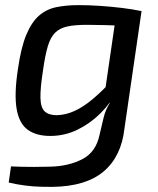

<svg xmlns="http://www.w3.org/2000/svg" viewBox="-20 -520 619 750"><path d="M436 -478 533 -477 466 -17Q460 37 439.5 79Q419 121 384.5 150Q350 179 300.5 194Q251 209 185 210Q172 210 141.5 209.5Q111 209 76.5 204.5Q42 200 14 193L23 130Q44 131 65 131.5Q86 132 113.5 132Q141 132 178 131Q249 129 302 101.5Q355 74 369 6Q377 -28 384.5 -59.5Q392 -91 409 -118L385 -128ZM287 -500Q328 -500 371.5 -497Q415 -494 456.5 -489Q498 -484 531 -477L482 -419Q429 -421 387.5 -422Q346 -423 319 -423Q272 -423 242.5 -416.5Q213 -410 195 -392Q177 -374 166.5 -338.5Q156 -303 148 -245Q137 -175 138 -137Q139 -99 155 -84.5Q171 -70 202 -70Q237 -71 271 -86.5Q305 -102 341 -132Q377 -162 417 -205L436 -164Q412 -117 372.5 -77.5Q333 -38 283 -13.5Q233 11 176 11Q122 11 88.5 -13Q55 -37 45 -94.5Q35 -152 50 -250Q62 -334 82.5 -383.5Q103 -433 132 -458.5Q161 -484 200 -492Q239 -500 287 -500Z"/></svg>

Font: Exo 2 Medium
Style: Italic
Weight: 500
Italic angle: -8°
Designer: Natanael Gama
Foundry: Natanael Gama
Version: Version 2.010